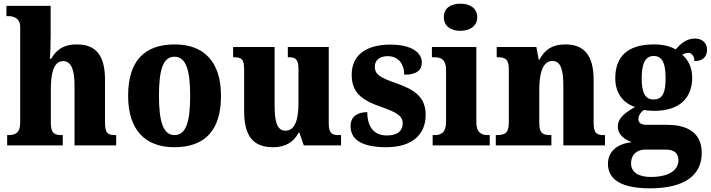

<svg xmlns="http://www.w3.org/2000/svg" viewBox="-20 -792 3872 1046"><path d="M19 0H322V-56H318C277 -56 257 -65 257 -121V-306C257 -384 269 -459 324 -459C369 -459 386 -410 386 -325V0H613V-56H610C568 -56 552 -65 552 -126V-357C552 -492 502 -550 398 -550C319 -550 282 -513 259 -472H252C254 -499 256 -550 256 -599V-760H15V-704H28C48 -704 90 -697 90 -645V-124C90 -65 61 -56 24 -56H19Z M929 10C1097 10 1184 -82 1184 -270C1184 -458 1089 -550 932 -550C765 -550 678 -458 678 -270C678 -82 773 10 929 10ZM931 -56C869 -56 846 -130 846 -270C846 -411 868 -483 930 -483C993 -483 1016 -411 1016 -270C1016 -130 994 -56 931 -56Z M1468 10C1534 10 1578 -16 1607 -69H1611L1635 0H1838V-56H1828C1794 -56 1771 -60 1771 -118V-536H1548V-480H1551C1585 -480 1606 -475 1606 -418V-230C1606 -138 1586 -80 1535 -80C1488 -80 1476 -132 1476 -222V-536H1250V-480H1254C1301 -480 1310 -466 1310 -409V-188C1310 -54 1356 10 1468 10Z M2085 10C2225 10 2299 -59 2299 -166C2299 -266 2235 -305 2135 -340C2048 -370 2022 -388 2022 -429C2022 -466 2050 -486 2093 -486C2144 -486 2182 -450 2182 -385C2248 -385 2278 -408 2278 -453C2278 -501 2229 -549 2107 -549C1980 -549 1896 -496 1896 -385C1896 -287 1950 -246 2061 -208C2140 -180 2174 -161 2174 -120C2174 -83 2150 -54 2088 -54C2023 -54 1981 -94 1981 -181C1932 -181 1890 -161 1890 -105C1890 -39 1939 10 2085 10Z M2488 -624C2538 -624 2580 -649 2580 -698C2580 -749 2538 -772 2488 -772C2437 -772 2398 -749 2398 -698C2398 -649 2437 -624 2488 -624ZM2337 0H2648V-56H2638C2601 -56 2575 -71 2575 -127V-536H2333V-480H2349C2384 -480 2410 -465 2410 -413V-128C2410 -71 2385 -56 2348 -56H2337Z M2681 0H2984V-56H2980C2939 -56 2918 -65 2918 -121V-306C2918 -387 2935 -460 2989 -460C3036 -460 3049 -410 3049 -325V0H3276V-56H3272C3230 -56 3214 -65 3214 -126V-357C3214 -492 3161 -550 3061 -550C2983 -550 2945 -516 2919 -467H2915L2902 -536H2686V-480H2690C2731 -480 2752 -471 2752 -416V-124C2752 -65 2728 -56 2686 -56H2681Z M3521 234C3712 234 3803 161 3803 41C3803 -56 3742 -112 3613 -112H3502C3476 -112 3458 -121 3458 -143C3458 -165 3475 -186 3489 -193C3500 -190 3530 -188 3543 -188C3687 -188 3751 -262 3751 -370C3751 -428 3727 -467 3697 -494C3706 -499 3716 -504 3730 -504C3744 -504 3763 -491 3763 -459C3815 -459 3832 -489 3832 -522C3832 -554 3809 -582 3767 -582C3718 -582 3689 -554 3661 -523C3628 -541 3592 -550 3543 -550C3397 -550 3332 -483 3332 -365C3332 -280 3379 -229 3440 -209C3384 -178 3346 -148 3346 -103C3346 -55 3385 -32 3422 -17C3344 -10 3292 33 3292 100C3292 188 3368 234 3521 234ZM3541 -250C3489 -250 3476 -298 3476 -364C3476 -433 3489 -487 3541 -487C3595 -487 3606 -435 3606 -365C3606 -297 3595 -250 3541 -250ZM3524 172C3462 172 3418 148 3418 99C3418 40 3462 23 3493 23H3609C3654 23 3676 45 3676 80C3676 137 3623 172 3524 172Z"/></svg>

Font: Noto Serif Georgian SemiCondensed ExtraBold
Style: Regular
Weight: 800
Width: 4
Designer: Monotype Design Team, Akaki Razmadze
Foundry: Google LLC
Version: Version 2.003